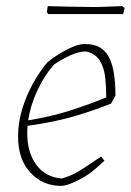

<svg xmlns="http://www.w3.org/2000/svg" viewBox="-20 -600 427 627"><path d="M179 7Q120 7 79.5 -36Q39 -79 39 -155Q39 -198 52 -242Q65 -286 87 -326Q109 -366 135 -397Q152 -411 175 -425Q198 -439 220 -448Q242 -457 258 -456Q310 -457 333.5 -417.5Q357 -378 357 -288L343 -262Q302 -245 235 -224Q168 -203 70 -189Q69 -177 69 -165Q69 -102 98.5 -62Q128 -22 181 -17Q213 -25 245 -45.5Q277 -66 310 -89L321 -75Q309 -64 292.5 -49.5Q276 -35 258 -24Q236 -11 214.5 -2Q193 7 179 7ZM156 -389Q124 -352 101.5 -303.5Q79 -255 72 -207Q147 -219 210.5 -239.5Q274 -260 327 -282Q327 -316 323.5 -347.5Q320 -379 306 -402Q292 -425 261 -432Q237 -432 208 -418.5Q179 -405 156 -389ZM137 -554 133 -561 136 -580Q160 -579 193 -578.5Q226 -578 255.5 -577.5Q285 -577 296 -577L379 -580L387 -574L382 -554Z"/></svg>

Font: Labrada ExtraLight
Style: Italic
Weight: 200
Italic angle: -7°
Designer: Mercedes Jáuregui
Foundry: Omnibus-Type Team
Version: Version 1.000; ttfautohint (v1.8.4.7-5d5b)